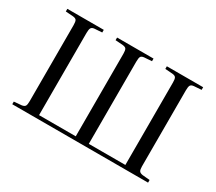

<svg xmlns="http://www.w3.org/2000/svg" viewBox="-130 -991 1419 1260"><g transform="rotate(30 579.0 -361.5)"><path d="M62 0V-20L120 -25Q139 -28 145 -38Q151 -48 151 -75V-651Q151 -677 145 -687Q139 -697 118 -699L62 -703V-723H338V-703L280 -699Q262 -697 256 -686Q250 -675 250 -649V-26H528V-651Q528 -677 522 -687Q516 -697 495 -699L439 -703V-723H715V-703L658 -699Q638 -697 632.5 -686.5Q627 -676 627 -649V-26H904V-651Q904 -677 898 -687Q892 -697 872 -699L816 -703V-723H1091V-703L1035 -699Q1015 -697 1009 -686.5Q1003 -676 1003 -649V-72Q1003 -48 1009.5 -38Q1016 -28 1036 -25L1091 -20V0Z"/></g></svg>

Font: Literata 60pt
Style: Regular
Weight: 400
Designer: Latin by Veronika Burian and Jose Scaglione. Greek by Irene Vlachou. Cyrillic by Vera Evstafieva.
Foundry: TypeTogether
Version: Version 3.002